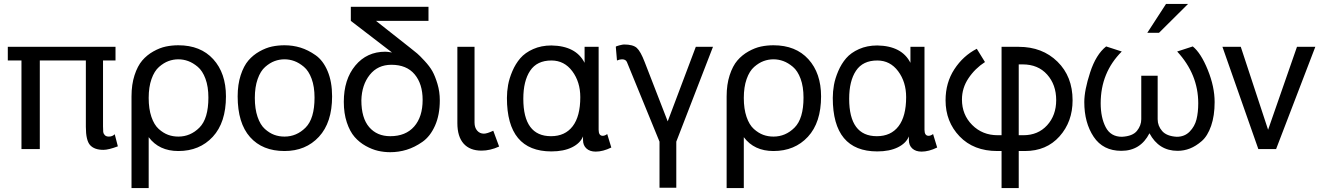

<svg xmlns="http://www.w3.org/2000/svg" viewBox="-20 -764 6771 984"><path d="M538 -64Q556 -64 568 -76L584 -14Q536 4 510 4Q464 4 442 -20Q420 -44 420 -114V-454H184V0H90V-454H20V-524H572V-454H508V-116Q508 -96 509 -87.5Q510 -79 517 -71.5Q524 -64 538 -64Z M654 -270Q654 -331 669.5 -378.5Q685 -426 709 -454Q733 -482 766 -500.5Q799 -519 830 -525.5Q861 -532 894 -532Q1008 -532 1073 -460.5Q1138 -389 1138 -270Q1138 -136 1070.5 -63Q1003 10 894 10Q795 10 742 -61V200H654ZM894 -64Q956 -64 1002 -110Q1048 -156 1048 -264Q1048 -320 1033 -360.5Q1018 -401 993.5 -421.5Q969 -442 944.5 -451Q920 -460 894 -460Q868 -460 843.5 -451Q819 -442 795 -421Q771 -400 756.5 -359Q742 -318 742 -262Q742 -206 756 -165Q770 -124 793.5 -103Q817 -82 841.5 -73Q866 -64 894 -64Z M1198 -270Q1198 -331 1213.5 -378.5Q1229 -426 1253 -454Q1277 -482 1310 -500.5Q1343 -519 1374 -525.5Q1405 -532 1438 -532Q1481 -532 1520 -520Q1559 -508 1597.5 -481Q1636 -454 1659 -399.5Q1682 -345 1682 -270Q1682 -136 1614.5 -63Q1547 10 1438 10Q1325 10 1261.5 -61.5Q1198 -133 1198 -270ZM1438 -64Q1500 -64 1546 -110Q1592 -156 1592 -264Q1592 -320 1577 -360.5Q1562 -401 1537.5 -421.5Q1513 -442 1488.5 -451Q1464 -460 1438 -460Q1412 -460 1387.5 -451Q1363 -442 1339 -421Q1315 -400 1300.5 -359Q1286 -318 1286 -262Q1286 -206 1300 -165Q1314 -124 1337.5 -103Q1361 -82 1385.5 -73Q1410 -64 1438 -64Z M1742 -242Q1742 -357 1801 -428Q1860 -499 1955 -499Q1965 -499 1989 -495L1778 -657V-729H2176V-657H1907L2082 -519Q2107 -499 2118 -490Q2129 -481 2155.5 -452.5Q2182 -424 2196 -399Q2210 -374 2222 -334Q2234 -294 2234 -250Q2234 -175 2209.5 -120Q2185 -65 2145 -37Q2105 -9 2064 3.5Q2023 16 1980 16Q1948 16 1917.5 9Q1887 2 1854.5 -16Q1822 -34 1797.5 -62Q1773 -90 1757.5 -136.5Q1742 -183 1742 -242ZM1986 -432Q1916 -432 1875 -380.5Q1834 -329 1832 -250Q1832 -159 1872 -112.5Q1912 -66 1980 -66Q2059 -66 2102.5 -115.5Q2146 -165 2146 -252Q2146 -334 2105 -383Q2064 -432 1986 -432Z M2412 -136Q2412 -110 2425.5 -94.5Q2439 -79 2460 -79Q2476 -79 2508 -94L2538 -13Q2492 8 2448 8Q2388 8 2356 -28Q2324 -64 2324 -133V-524H2412Z M2578 -262Q2578 -295 2584 -328.5Q2590 -362 2606 -399.5Q2622 -437 2646.5 -465.5Q2671 -494 2712.5 -512.5Q2754 -531 2806 -531Q2932 -529 2976 -442V-524H3048V-99Q3048 -68 3069 -68Q3080 -68 3092 -77L3113 -8Q3070 13 3033 13Q3003 13 2985.5 -3Q2968 -19 2968 -46V-65Q2954 -30 2911.5 -9Q2869 12 2806 12Q2578 12 2578 -262ZM2954 -266Q2954 -344 2913 -399Q2872 -454 2806 -454Q2732 -454 2697 -401.5Q2662 -349 2662 -258Q2662 -66 2804 -66Q2876 -66 2915 -117Q2954 -168 2954 -266Z M3634 -524 3446 -38V198H3360V-38L3193 -446Q3187 -460 3168 -460Q3156 -460 3142 -454L3136 -524Q3136 -527 3154 -531.5Q3172 -536 3178 -536Q3224 -536 3243.5 -518.5Q3263 -501 3284 -446L3402 -142L3546 -524Z M3704 -270Q3704 -331 3719.5 -378.5Q3735 -426 3759 -454Q3783 -482 3816 -500.5Q3849 -519 3880 -525.5Q3911 -532 3944 -532Q4058 -532 4123 -460.5Q4188 -389 4188 -270Q4188 -136 4120.5 -63Q4053 10 3944 10Q3845 10 3792 -61V200H3704ZM3944 -64Q4006 -64 4052 -110Q4098 -156 4098 -264Q4098 -320 4083 -360.5Q4068 -401 4043.5 -421.5Q4019 -442 3994.5 -451Q3970 -460 3944 -460Q3918 -460 3893.5 -451Q3869 -442 3845 -421Q3821 -400 3806.5 -359Q3792 -318 3792 -262Q3792 -206 3806 -165Q3820 -124 3843.5 -103Q3867 -82 3891.5 -73Q3916 -64 3944 -64Z M4248 -262Q4248 -295 4254 -328.5Q4260 -362 4276 -399.5Q4292 -437 4316.5 -465.5Q4341 -494 4382.5 -512.5Q4424 -531 4476 -531Q4602 -529 4646 -442V-524H4718V-99Q4718 -68 4739 -68Q4750 -68 4762 -77L4783 -8Q4740 13 4703 13Q4673 13 4655.5 -3Q4638 -19 4638 -46V-65Q4624 -30 4581.5 -9Q4539 12 4476 12Q4248 12 4248 -262ZM4624 -266Q4624 -344 4583 -399Q4542 -454 4476 -454Q4402 -454 4367 -401.5Q4332 -349 4332 -258Q4332 -66 4474 -66Q4546 -66 4585 -117Q4624 -168 4624 -266Z M5091 10Q4970 10 4898 -65Q4826 -140 4826 -250Q4826 -340 4871 -409Q4916 -478 4986 -514L5028 -446Q4977 -413 4943.5 -363Q4910 -313 4910 -254Q4910 -176 4962.5 -123.5Q5015 -71 5093 -71H5113V-524H5201Q5322 -524 5399.5 -448Q5477 -372 5477 -250Q5477 -140 5410 -65Q5343 10 5233 10H5201V200H5113V10ZM5393 -251Q5393 -330 5346.5 -382Q5300 -434 5221 -434H5201V-71H5225Q5300 -71 5346.5 -122Q5393 -173 5393 -251Z M5913 -153Q5913 -119 5936 -92.5Q5959 -66 6011 -63Q6051 -63 6077 -89.5Q6103 -116 6112 -152Q6121 -188 6121 -235Q6121 -383 6013 -500L6093 -526Q6135 -492 6170 -405.5Q6205 -319 6205 -241Q6205 -171 6187 -119Q6169 -67 6139 -41Q6109 -15 6078.5 -3Q6048 9 6015 9Q5919 9 5871 -81Q5825 9 5727 9Q5633 9 5585 -63Q5537 -135 5537 -241Q5537 -301 5567 -393Q5597 -485 5649 -526L5729 -500Q5621 -392 5621 -235Q5621 -162 5646.5 -112.5Q5672 -63 5730 -63Q5785 -66 5807 -93.5Q5829 -121 5829 -153V-376H5913ZM5956 -744H6069L5920 -596H5860Z M6520 0H6429L6245 -524H6339L6479 -99L6627 -524H6721Z"/></svg>

Font: ColatingCofangSans
Style: Regular
Weight: 400
Foundry: GNU
Version: Version 412.227;June 27, 2022;FontCreator 11.0.0.2412 32-bit